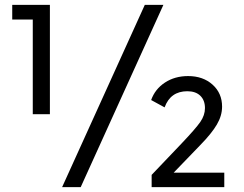

<svg xmlns="http://www.w3.org/2000/svg" viewBox="-20 -765 997 785"><path d="M114 -298V-685H30V-745H184V-298ZM234 0 572 -745H648L310 0ZM600 0V-50L722 -178Q780 -239 799 -266.5Q818 -294 818 -323Q818 -355 799 -373.5Q780 -392 746 -392Q677 -392 653 -326L598 -356Q614 -401 654.5 -427.5Q695 -454 749 -454Q810 -454 849 -419Q888 -384 888 -329Q888 -292 866.5 -255.5Q845 -219 799 -172L690 -59H897V0Z"/></svg>

Font: Plus Jakarta Display Light
Style: Regular
Weight: 300
Designer: Gumpita Rahayu
Foundry: Tokotype Studio
Version: Version 1.000;hotconv 1.0.109;makeotfexe 2.5.65596